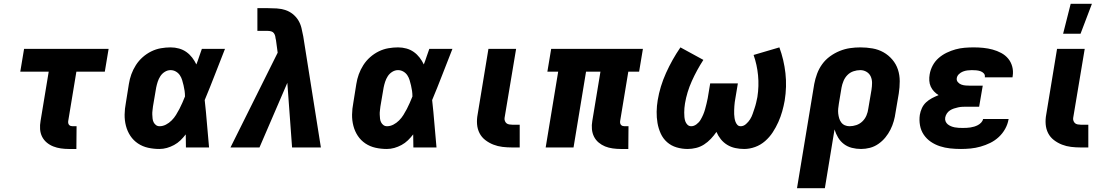

<svg xmlns="http://www.w3.org/2000/svg" viewBox="-20 -778 5840 1013"><path d="M383 8H343Q322 8 301 5Q280 2 261 -5.5Q242 -13 226.5 -26Q211 -39 202 -57Q193 -75 191.5 -96.5Q190 -118 194 -140L237 -400H87L107 -520H553L533 -400H383L340 -140Q339 -134 340 -128.5Q341 -123 344.5 -119Q348 -115 353 -113.5Q358 -112 363 -112H384Z M821 8Q790 8 761 1.5Q732 -5 708 -21Q684 -37 668 -61Q652 -85 644.5 -114Q637 -143 637.5 -173.5Q638 -204 644 -235L660 -335Q664 -361 673 -386Q682 -411 697 -434.5Q712 -458 733 -476.5Q754 -495 778.5 -507Q803 -519 829 -523.5Q855 -528 880 -528Q903 -528 924.5 -522Q946 -516 963.5 -503.5Q981 -491 994 -474Q1007 -457 1016 -438Q1024 -458 1030.5 -478.5Q1037 -499 1045 -520H1167Q1140 -452 1114 -384.5Q1088 -317 1060 -250Q1067 -188 1072 -125Q1077 -62 1083 0H961Q961 -17 960.5 -34Q960 -51 960 -69Q947 -52 932 -37.5Q917 -23 898.5 -13Q880 -3 860.5 2.5Q841 8 821 8ZM822 -112Q839 -112 855.5 -120.5Q872 -129 885.5 -142.5Q899 -156 908.5 -171.5Q918 -187 926.5 -203Q935 -219 942 -235.5Q949 -252 956 -269Q956 -284 954 -298.5Q952 -313 948.5 -327.5Q945 -342 941 -355.5Q937 -369 929 -381Q921 -393 908 -400.5Q895 -408 880 -408Q864 -408 849.5 -399Q835 -390 826 -376Q817 -362 812 -346.5Q807 -331 804 -316L787 -216Q786 -205 784.5 -194.5Q783 -184 783.5 -173.5Q784 -163 785 -152.5Q786 -142 790.5 -133Q795 -124 803 -118Q811 -112 822 -112Z M1196 0 1445 -500 1436 -567V-569Q1435 -569 1435 -569Q1435 -569 1435 -570Q1434 -579 1432 -587.5Q1430 -596 1425 -603Q1420 -610 1411 -612.5Q1402 -615 1393 -615H1338V-735H1392Q1416 -735 1440 -733.5Q1464 -732 1485.5 -725Q1507 -718 1524.5 -704Q1542 -690 1553.5 -671.5Q1565 -653 1570.5 -630.5Q1576 -608 1580 -586L1673 0H1521L1496 -341L1349 0Z M2021 8Q1990 8 1961 1.5Q1932 -5 1908 -21Q1884 -37 1868 -61Q1852 -85 1844.5 -114Q1837 -143 1837.5 -173.5Q1838 -204 1844 -235L1860 -335Q1864 -361 1873 -386Q1882 -411 1897 -434.5Q1912 -458 1933 -476.5Q1954 -495 1978.5 -507Q2003 -519 2029 -523.5Q2055 -528 2080 -528Q2103 -528 2124.5 -522Q2146 -516 2163.5 -503.5Q2181 -491 2194 -474Q2207 -457 2216 -438Q2224 -458 2230.5 -478.5Q2237 -499 2245 -520H2367Q2340 -452 2314 -384.5Q2288 -317 2260 -250Q2267 -188 2272 -125Q2277 -62 2283 0H2161Q2161 -17 2160.5 -34Q2160 -51 2160 -69Q2147 -52 2132 -37.5Q2117 -23 2098.5 -13Q2080 -3 2060.5 2.5Q2041 8 2021 8ZM2022 -112Q2039 -112 2055.5 -120.5Q2072 -129 2085.5 -142.5Q2099 -156 2108.5 -171.5Q2118 -187 2126.5 -203Q2135 -219 2142 -235.5Q2149 -252 2156 -269Q2156 -284 2154 -298.5Q2152 -313 2148.5 -327.5Q2145 -342 2141 -355.5Q2137 -369 2129 -381Q2121 -393 2108 -400.5Q2095 -408 2080 -408Q2064 -408 2049.5 -399Q2035 -390 2026 -376Q2017 -362 2012 -346.5Q2007 -331 2004 -316L1987 -216Q1986 -205 1984.5 -194.5Q1983 -184 1983.5 -173.5Q1984 -163 1985 -152.5Q1986 -142 1990.5 -133Q1995 -124 2003 -118Q2011 -112 2022 -112Z M2722 0H2682Q2656 0 2631 -3Q2606 -6 2583 -15Q2560 -24 2540.5 -39Q2521 -54 2510 -75.5Q2499 -97 2497 -122.5Q2495 -148 2500 -174L2557 -520H2703L2642 -155Q2641 -147 2644 -139.5Q2647 -132 2652.5 -127.5Q2658 -123 2666.5 -121.5Q2675 -120 2683 -120H2722Z M3295 8H3255Q3234 8 3212.5 5Q3191 2 3172.5 -5.5Q3154 -13 3138.5 -26Q3123 -39 3114 -57Q3105 -75 3103 -96.5Q3101 -118 3105 -140L3148 -400H3072L3006 0H2859L2925 -400H2868L2888 -520H3372L3352 -400H3295L3252 -140Q3251 -134 3252 -128.5Q3253 -123 3256.5 -119Q3260 -115 3265 -113.5Q3270 -112 3275 -112H3296Z M3608 8Q3578 8 3549.5 -0.5Q3521 -9 3499.5 -28Q3478 -47 3466 -73.5Q3454 -100 3449 -129Q3444 -158 3444.5 -188.5Q3445 -219 3450 -249Q3462 -322 3494 -393Q3526 -464 3570 -528L3691 -462Q3656 -408 3630 -350Q3604 -292 3594 -232Q3592 -220 3591 -208Q3590 -196 3590 -184Q3590 -172 3591 -160.5Q3592 -149 3595.5 -138.5Q3599 -128 3607 -120Q3615 -112 3627 -112Q3641 -112 3654.5 -122Q3668 -132 3676 -145.5Q3684 -159 3690 -173Q3696 -187 3700 -201.5Q3704 -216 3707.5 -230.5Q3711 -245 3714 -260L3727 -338H3873L3860 -260Q3858 -249 3856.5 -238.5Q3855 -228 3854.5 -217.5Q3854 -207 3853.5 -196.5Q3853 -186 3853.5 -175.5Q3854 -165 3855.5 -155Q3857 -145 3860.5 -135.5Q3864 -126 3870.5 -119Q3877 -112 3888 -112Q3903 -112 3916 -123.5Q3929 -135 3937.5 -148.5Q3946 -162 3951 -177Q3956 -192 3961 -206.5Q3966 -221 3969.5 -236Q3973 -251 3976 -266Q3985 -324 3979.5 -380.5Q3974 -437 3956 -488L4092 -528Q4116 -463 4124 -392Q4132 -321 4120 -247Q4115 -219 4107 -190.5Q4099 -162 4086.5 -134Q4074 -106 4057 -80Q4040 -54 4016.5 -33.5Q3993 -13 3964 -2.5Q3935 8 3906 8Q3882 8 3859 3Q3836 -2 3816.5 -14Q3797 -26 3783 -43.5Q3769 -61 3760 -82Q3747 -63 3730.5 -45.5Q3714 -28 3694.5 -15.5Q3675 -3 3652.5 2.5Q3630 8 3608 8Z M4185 215 4276 -335Q4281 -362 4291 -389Q4301 -416 4318 -439.5Q4335 -463 4359 -480.5Q4383 -498 4410 -509Q4437 -520 4464.5 -524Q4492 -528 4519 -528Q4552 -528 4583.5 -522.5Q4615 -517 4641.5 -502Q4668 -487 4688 -463.5Q4708 -440 4717.5 -411Q4727 -382 4727 -349.5Q4727 -317 4722 -285L4705 -185Q4702 -162 4695.5 -139Q4689 -116 4678 -94Q4667 -72 4651 -52.5Q4635 -33 4614 -18.5Q4593 -4 4569.5 2Q4546 8 4523 8Q4498 8 4474.5 2Q4451 -4 4432.5 -18Q4414 -32 4402 -52Q4390 -72 4383 -95L4332 215ZM4462 -112Q4480 -112 4498 -118Q4516 -124 4530 -137.5Q4544 -151 4551.5 -169Q4559 -187 4561 -204L4578 -304Q4581 -323 4581 -341Q4581 -359 4574 -374.5Q4567 -390 4552 -399Q4537 -408 4519 -408Q4501 -408 4483 -402Q4465 -396 4451.5 -382.5Q4438 -369 4430.5 -351Q4423 -333 4420 -316L4406 -232Q4404 -219 4402.5 -205.5Q4401 -192 4402.5 -179Q4404 -166 4407.5 -154Q4411 -142 4418.5 -132Q4426 -122 4437.5 -117Q4449 -112 4462 -112Z M5050 8Q5021 8 4993 5Q4965 2 4939 -6.5Q4913 -15 4891 -30Q4869 -45 4854 -67Q4839 -89 4834 -116.5Q4829 -144 4833 -172Q4836 -190 4844 -207.5Q4852 -225 4866 -238Q4880 -251 4897 -260Q4914 -269 4932 -276Q4919 -284 4908 -295.5Q4897 -307 4890.5 -321.5Q4884 -336 4883 -352.5Q4882 -369 4885 -386Q4889 -410 4901 -432.5Q4913 -455 4932.5 -472Q4952 -489 4975 -500Q4998 -511 5021.5 -517.5Q5045 -524 5069.5 -526Q5094 -528 5117 -528Q5143 -528 5168 -525.5Q5193 -523 5217 -516.5Q5241 -510 5262.5 -498.5Q5284 -487 5299 -469Q5314 -451 5320.5 -427Q5327 -403 5323 -377L5322 -370H5176V-371Q5178 -383 5170.5 -391Q5163 -399 5152.5 -402.5Q5142 -406 5130.5 -407Q5119 -408 5107 -408Q5096 -408 5084 -406.5Q5072 -405 5060.5 -400.5Q5049 -396 5039.5 -387Q5030 -378 5028 -366Q5026 -354 5033.5 -345Q5041 -336 5051.5 -332Q5062 -328 5074 -327Q5086 -326 5098 -326H5165L5146 -215H5079Q5068 -215 5057 -214.5Q5046 -214 5035 -211.5Q5024 -209 5013 -205.5Q5002 -202 4992 -195.5Q4982 -189 4975.5 -179Q4969 -169 4967 -158Q4965 -147 4969 -137.5Q4973 -128 4980.5 -122Q4988 -116 4997.5 -112Q5007 -108 5017.5 -106Q5028 -104 5038.5 -103.5Q5049 -103 5060 -103Q5070 -103 5080 -103.5Q5090 -104 5100 -105.5Q5110 -107 5120 -110Q5130 -113 5139.5 -118Q5149 -123 5157 -131.5Q5165 -140 5167 -150H5302L5301 -148Q5297 -123 5283.5 -98.5Q5270 -74 5249.5 -55Q5229 -36 5204.5 -24Q5180 -12 5153.5 -4.5Q5127 3 5101 5.5Q5075 8 5050 8Z M5722 0H5682Q5656 0 5631 -3Q5606 -6 5583 -15Q5560 -24 5540.5 -39Q5521 -54 5510 -75.5Q5499 -97 5497 -122.5Q5495 -148 5500 -174L5557 -520H5703L5642 -155Q5641 -147 5644 -139.5Q5647 -132 5652.5 -127.5Q5658 -123 5666.5 -121.5Q5675 -120 5683 -120H5722ZM5589 -600 5629 -758H5741L5681 -600Z"/></svg>

Font: Iosevka Aile Heavy Oblique
Style: Regular
Weight: 900
Italic angle: -9°
Designer: Belleve Invis
Foundry: Belleve Invis
Version: Version 31.1.0; ttfautohint (v1.8.4)